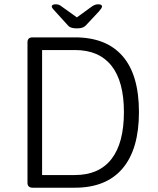

<svg xmlns="http://www.w3.org/2000/svg" viewBox="-20 -874 735 894"><path d="M132 0Q108 0 108 -23V-677Q108 -700 132 -700H329Q475 -700 551 -612.5Q627 -525 627 -352Q627 -180 551 -90Q475 0 329 0ZM176 -59H329Q441 -59 499 -133.5Q557 -208 557 -352Q557 -495 499 -568Q441 -641 329 -641H176ZM436 -854Q446 -854 450.5 -851.5Q455 -849 455 -844Q455 -840 451 -834Q447 -828 440 -820L381 -757Q375 -751 369.5 -748Q364 -745 356.5 -743.5Q349 -742 338 -742Q327 -742 319.5 -743.5Q312 -745 306.5 -747.5Q301 -750 296 -756L237 -821Q230 -828 225.5 -834Q221 -840 221 -844Q221 -849 226 -851.5Q231 -854 240 -854Q248 -854 254.5 -851.5Q261 -849 271 -841L338 -793L404 -841Q413 -848 421 -851Q429 -854 436 -854Z"/></svg>

Font: Asap Light
Style: Regular
Weight: 300
Designer: Pablo Cosgaya
Foundry: Omnibus-Type
Version: Version 3.001